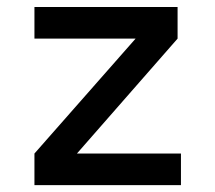

<svg xmlns="http://www.w3.org/2000/svg" viewBox="-20 -538 626 558"><path d="M151.4 -32.2 80.1 -91.8 424.8 -483.4 496.1 -425.8ZM80.1 0V-91.8H505.9V0ZM80.1 -425.8V-517.6H496.1V-425.8Z"/></svg>

Font: Cascadia Code
Style: Regular
Weight: 400
Monospace: yes
Designer: Aaron Bell
Foundry: Saja Typeworks
Version: Version 2106.017